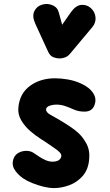

<svg xmlns="http://www.w3.org/2000/svg" viewBox="-20 -951 560 981"><path d="M256 10Q231.5 10 201.8 2.8Q172 -4.5 144.5 -15.8Q117 -27 98.5 -39.5Q68 -61 53 -86.8Q38 -112.5 50.5 -143.5Q58.5 -162 76.5 -171.2Q94.5 -180.5 115.5 -180.2Q136.5 -180 152 -169.5Q163 -162 178.8 -151.5Q194.5 -141 212.5 -133Q230.5 -125 248 -125Q271.5 -125 282.2 -134Q293 -143 293.5 -155Q293.5 -163.5 284.5 -173.2Q275.5 -183 253.5 -197.5Q246.5 -202.5 234.2 -210.8Q222 -219 208.8 -228Q195.5 -237 185.5 -243Q162.5 -257.5 134.8 -281.2Q107 -305 88.5 -336.2Q70 -367.5 74 -403Q81 -474.5 134 -512.8Q187 -551 261 -551Q292 -551 327.5 -544.8Q363 -538.5 393.5 -524.5Q438 -504.5 457.2 -473.5Q476.5 -442.5 460 -407.5Q447.5 -382 415.2 -380.8Q383 -379.5 353.5 -393Q341 -399 316.8 -407.8Q292.5 -416.5 270 -416.5Q250 -416.5 233.2 -410.5Q216.5 -404.5 215.5 -393Q214 -377.5 237.8 -364.5Q261.5 -351.5 286 -337Q310.5 -322.5 336.5 -305.2Q362.5 -288 377 -274.5Q400.5 -255 420.5 -219.2Q440.5 -183.5 435.5 -136.5Q431 -84.5 402.8 -52.2Q374.5 -20 334.8 -5Q295 10 256 10ZM285.5 -652.5Q268.5 -652.5 252.2 -659Q236 -665.5 226.5 -685.5L160.5 -829.5Q143 -868 155.2 -893.5Q167.5 -919 194.5 -927Q221.5 -935.5 247.8 -924.5Q274 -913.5 280.5 -887L297.5 -824.5L343 -889.5Q367.5 -923.5 395.2 -926Q423 -928.5 444.5 -909.5Q465.5 -890 468 -862.8Q470.5 -835.5 453 -814L338 -676.5Q327 -663.5 313.2 -658Q299.5 -652.5 285.5 -652.5Z"/></svg>

Font: Edu NSW ACT Cursive
Style: Regular
Weight: 400
Designer: Tina and Corey Anderson, Eben Sorkin, Mirko Velimirovic
Foundry: Sorkin Type Co.
Version: Version 2.000